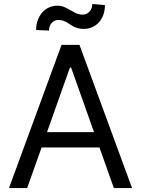

<svg xmlns="http://www.w3.org/2000/svg" viewBox="-20 -955 716 975"><path d="M25.6 0 292.6 -727.3H383.5L650.6 0H558.2L485.1 -206H191.1L117.9 0ZM457.4 -284.1 340.9 -612.2H335.2L218.8 -284.1ZM163.4 -802.6Q163.4 -829.9 171.7 -852.5Q180 -875 194.4 -891.5Q208.8 -908 228.7 -917.1Q248.6 -926.1 271.3 -926.1Q291.5 -926.1 307.2 -919Q322.8 -911.9 337.2 -903.4Q351.6 -894.9 366.5 -887.8Q381.4 -880.7 400.6 -880.7Q410.9 -880.7 419.6 -884.9Q428.3 -889.2 434.8 -896.5Q441.4 -903.8 445.1 -913.7Q448.9 -923.7 448.9 -934.7L512.8 -929Q512.8 -901.3 504.4 -878.9Q496.1 -856.5 481.7 -840.9Q467.3 -825.3 447.6 -816.8Q427.9 -808.2 404.8 -808.2Q388.5 -808.2 376.2 -811.6Q364 -815 354.2 -820Q344.5 -824.9 335.9 -831Q327.4 -837 318.5 -842Q309.7 -846.9 299.4 -850.3Q289.1 -853.7 275.6 -853.7Q265.6 -853.7 256.9 -849.4Q248.2 -845.2 242 -837.9Q235.8 -830.6 232.2 -820.8Q228.7 -811.1 228.7 -799.7Z"/></svg>

Font: Interop
Style: Regular
Weight: 400
Designer: Rasmus Andersson, Google, Jang Haemin
Foundry: jhaemin
Version: Version 1.008